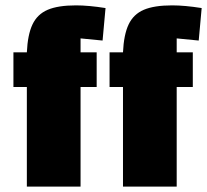

<svg xmlns="http://www.w3.org/2000/svg" viewBox="-20 -695 771 715"><path d="M280 -552V-500H340V-371H280V0H80V-371H30V-500H80Q83 -566 101 -604Q119 -642 157.5 -658.5Q196 -675 263 -675Q310 -675 373 -665L362 -544ZM638 -552V-500H698V-371H638V0H438V-371H388V-500H438Q441 -566 459 -604Q477 -642 515.5 -658.5Q554 -675 621 -675Q668 -675 731 -665L720 -544Z"/></svg>

Font: Changa ExtraBold
Style: Regular
Weight: 800
Designer: Eduardo Rodriguez Tunni
Foundry: Eduardo Rodriguez Tunni
Version: Version 2.002; ttfautohint (v1.5) -l 8 -r 50 -G 220 -x 14 -H